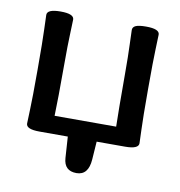

<svg xmlns="http://www.w3.org/2000/svg" viewBox="-66 -485 626 666"><g transform="rotate(10 246.5 -152.0)"><path d="M246.1 119.6Q202.6 119.6 199.7 74.7L194.8 0H95.2Q47.9 0 47.9 -20Q47.9 -32.7 49.6 -69.8Q51.3 -106.9 51.3 -210.4Q51.3 -314 49.6 -352.1Q47.9 -390.1 47.9 -402.8Q47.9 -422.9 95.2 -422.9Q142.6 -422.9 142.6 -402.8Q142.6 -390.1 140.9 -352.1Q139.2 -314 139.2 -245.1Q139.2 -119.1 137.2 -63H354Q352.5 -119.1 352.5 -245.1Q352.5 -314 350.8 -352.1Q349.1 -390.1 349.1 -402.8Q349.1 -413.1 359.9 -418Q370.6 -422.9 396.5 -422.9Q443.8 -422.9 443.8 -402.8Q443.8 -390.1 442.1 -352.1Q440.4 -314 440.4 -210.4Q440.4 -106.9 442.1 -69.8Q443.8 -32.7 443.8 -20Q443.8 0 396.5 0H296.4L292 63.5Q288.1 119.6 246.1 119.6Z"/></g></svg>

Font: Bainsley
Style: Regular
Weight: 400
Designer: Paul James MIller
Foundry: High-Logic / Made with FontCreator
Version: Version 1.411;March 28, 2021;FontCreator 13.0.0.2683 64-bit